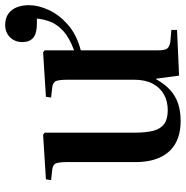

<svg xmlns="http://www.w3.org/2000/svg" viewBox="-8 -698 720 744"><g transform="rotate(-90 352.0 -326.0)"><path d="M256 14Q203 14 167.5 -6.5Q132 -27 114 -66Q96 -105 96 -160V-424Q96 -459 90.5 -470.5Q85 -482 63 -484L26 -488L29 -508L202 -519L210 -513V-163Q210 -119 217.5 -91Q225 -63 244 -49.5Q263 -36 297 -36Q332 -36 358.5 -51Q385 -66 400 -95Q415 -124 415 -165V-424Q415 -458 409.5 -470Q404 -482 382 -484L346 -488L349 -508L521 -519L529 -513V-399Q578 -417 604 -441Q630 -465 640 -491.5Q650 -518 652 -543H633Q595 -543 578 -557Q561 -571 561 -599Q561 -619 569.5 -634Q578 -649 593 -657.5Q608 -666 627 -666Q654 -666 671.5 -653Q689 -640 696.5 -619Q704 -598 704 -574Q704 -538 685.5 -497.5Q667 -457 628.5 -423Q590 -389 529 -373V-73Q529 -49 535.5 -39Q542 -29 562 -26L608 -22V0L431 8L419 -81H417Q398 -47 374.5 -26Q351 -5 321.5 4.5Q292 14 256 14Z"/></g></svg>

Font: Literata 60pt Medium
Style: Regular
Weight: 500
Designer: Latin by Veronika Burian and Jose Scaglione. Greek by Irene Vlachou. Cyrillic by Vera Evstafieva.
Foundry: TypeTogether
Version: Version 3.103;gftools[0.9.29]